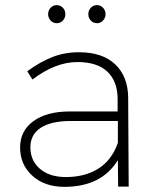

<svg xmlns="http://www.w3.org/2000/svg" viewBox="-20 -725 607 746"><path d="M200.2 -634.8Q186.5 -634.8 176.8 -645.3Q167 -655.8 167 -669.9Q167 -684.6 176.8 -694.8Q186.5 -705.1 200.2 -705.1Q214.4 -705.1 224.1 -695.1Q233.9 -685.1 233.9 -669.9Q233.9 -655.3 224.1 -645Q214.4 -634.8 200.2 -634.8ZM356.9 -634.8Q342.8 -634.8 333 -645Q323.2 -655.3 323.2 -669.9Q323.2 -685.1 333 -695.1Q342.8 -705.1 356.9 -705.1Q370.6 -705.1 380.4 -694.8Q390.1 -684.6 390.1 -669.9Q390.1 -655.8 380.4 -645.3Q370.6 -634.8 356.9 -634.8ZM480 0H439L438 -103Q374.5 1 230 1Q153.3 1 105.7 -42.2Q58.1 -85.4 58.1 -151.9Q58.1 -216.8 109.9 -254.4Q161.6 -292 252 -292H437V-342.8Q436 -410.2 396.7 -447Q357.4 -483.9 280.8 -483.9Q195.3 -483.9 106 -416L85.9 -448.2Q136.2 -484.9 183.6 -503.4Q231 -522 287.1 -522Q377.9 -522 427.5 -475.1Q477.1 -428.2 478 -346.2ZM235.8 -37.1Q310.5 -37.1 362.5 -70.1Q414.6 -103 438 -169.9V-254.9H255.9Q179.2 -254.9 138.7 -228.8Q98.1 -202.6 98.1 -152.8Q98.1 -100.6 135.5 -68.8Q172.9 -37.1 235.8 -37.1Z"/></svg>

Font: Montserrat-Arabic ExtraLight
Style: Regular
Weight: 275
Designer: Mohamed Gaber
Foundry: Kief Type Foundry
Version: Version 5.008;PS 005.008;hotconv 1.0.88;makeotf.lib2.5.64775